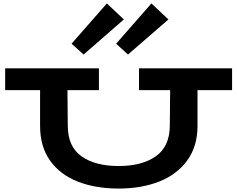

<svg xmlns="http://www.w3.org/2000/svg" viewBox="-20 -1083 1379 1116"><path d="M1329 -559H1128V-351Q1128 -232 1068 -150Q1008 -68 904.5 -27.5Q801 13 670 13Q535 13 432 -27.5Q329 -68 271 -149.5Q213 -231 213 -351V-559H10V-686H555V-559H372L374 -349Q375 -230 454.5 -174Q534 -118 670 -118Q805 -118 885.5 -174.5Q966 -231 967 -352L969 -559H788V-686H1329ZM396 -829 601 -1063 700 -970 466 -766ZM655 -829 860 -1063 959 -970 724 -766Z"/></svg>

Font: BioRhyme Expanded ExtraBold
Style: Regular
Weight: 800
Width: 7
Designer: Aoife Mooney
Foundry: Aoife Mooney Type
Version: Version 1.001